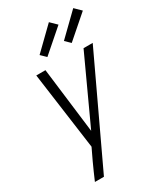

<svg xmlns="http://www.w3.org/2000/svg" viewBox="-236 -854 996 1161"><g transform="rotate(-30 261.5 -273.0)"><path d="M68 215Q80 186 93 157.5Q106 129 119 100L157 20L83 -520H147L203 -64L413 -520H477L131 215ZM367 -583 332 -617 480 -761 523 -719ZM197 -583 162 -617 310 -761 353 -719Z"/></g></svg>

Font: Iosevka Light Oblique
Style: Regular
Weight: 300
Italic angle: -9°
Monospace: yes
Designer: Belleve Invis
Foundry: Belleve Invis
Version: Version 32.5.0; ttfautohint (v1.8.4)